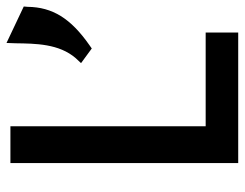

<svg xmlns="http://www.w3.org/2000/svg" viewBox="-101 -651 752 590"><g transform="rotate(-90 275.0 -356.0)"><path d="M431 -457C514 -515 548 -571 549 -647L550 -659L438 -712L437 -684C436 -623 436 -551 391 -499L376 -483L421 -450ZM69 -700V0H470V-100H182V-700Z"/></g></svg>

Font: Mint Spirit No2
Style: Bold
Weight: 700
Designer: HARENDAL Hirwen
Foundry: Arkandis Digital Foundry.
Version: Version 1.004;FFEdit